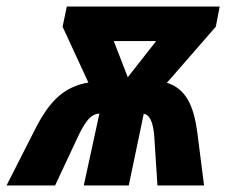

<svg xmlns="http://www.w3.org/2000/svg" viewBox="-80 -569 699 589"><path d="M30 -177 -60 0H89L164 -160C187 -204 200 -218 225 -221L177 0H315L361 -220C378 -217 389 -198 393 -154L403 0H546L525 -165C514 -245 490 -297 432 -315L582 -487L594 -549H125L112 -487L191 -316C122 -303 77 -268 30 -177ZM312 -332 269 -443H399Z"/></svg>

Font: Noto Sans SemiCondensed ExtraBold
Style: Italic
Weight: 800
Width: 4
Italic angle: -12°
Designer: Monotype Design Team
Foundry: Monotype Imaging Inc.
Version: Version 2.013